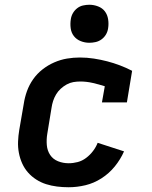

<svg xmlns="http://www.w3.org/2000/svg" viewBox="-20 -780 640 808"><path d="M269 8Q244 8 220 5Q196 2 174 -5Q152 -12 132.5 -24.5Q113 -37 98 -54Q83 -71 73.5 -92Q64 -113 59.5 -136.5Q55 -160 56 -184.5Q57 -209 61 -233L80 -343Q84 -370 93.5 -396.5Q103 -423 119.5 -446.5Q136 -470 159 -488Q182 -506 208.5 -517.5Q235 -529 262 -533.5Q289 -538 316 -538Q346 -538 375 -533.5Q404 -529 431 -522Q458 -515 484.5 -505Q511 -495 536 -482L514 -349H409L421 -417Q396 -425 370 -431Q344 -437 318 -437Q303 -437 288.5 -434.5Q274 -432 260.5 -424.5Q247 -417 235.5 -406.5Q224 -396 216 -382.5Q208 -369 203.5 -355Q199 -341 197 -327L179 -217Q175 -193 177 -169.5Q179 -146 191 -128Q203 -110 224 -101.5Q245 -93 269 -93Q288 -93 307 -98Q326 -103 342.5 -115.5Q359 -128 371.5 -144.5Q384 -161 391 -179L502 -143Q487 -109 463 -79.5Q439 -50 407 -29.5Q375 -9 339.5 -0.5Q304 8 269 8ZM356 -600Q337 -600 319.5 -607Q302 -614 291 -628Q280 -642 277.5 -661Q275 -680 278 -699Q280 -713 287 -725Q294 -737 305 -745.5Q316 -754 329.5 -757Q343 -760 356 -760Q375 -760 393 -753Q411 -746 421.5 -732Q432 -718 435 -699Q438 -680 435 -661Q433 -647 426 -635Q419 -623 407.5 -614.5Q396 -606 382.5 -603Q369 -600 356 -600Z"/></svg>

Font: Iosevka Slab Extended
Style: Bold Italic
Weight: 700
Width: 7
Italic angle: -9°
Monospace: yes
Designer: Belleve Invis
Foundry: Belleve Invis
Version: Version 11.1.0; ttfautohint (v1.8.3)